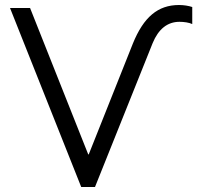

<svg xmlns="http://www.w3.org/2000/svg" viewBox="-20 -746 807 766"><path d="M359 0 589 -574C612 -630 648 -659 696 -659C714 -659 735 -656 747 -650V-718C732 -723 713 -726 694 -726C610 -726 553 -678 510 -572L334 -130H332L100 -714H20L304 0Z"/></svg>

Font: Non Bureau Light
Style: Regular
Weight: 300
Designer: Jona Saucedo
Foundry: Non Foundry
Version: Version 1.000;FEAKit 1.0